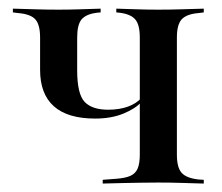

<svg xmlns="http://www.w3.org/2000/svg" viewBox="-20 -435 527 455"><path d="M205.6 -154Q140.3 -154 107.7 -183.1Q75 -212.1 75 -269.4V-346Q75 -376.6 63.7 -389.1Q52.4 -401.6 23.4 -404L10.5 -405.6V-414.5Q40.3 -413.7 65.7 -412.9Q91.1 -412.1 118.5 -412.1Q144.4 -412.1 167.7 -412.9Q191.1 -413.7 218.5 -414.5V-405.6L209.7 -404.8Q183.9 -401.6 173.4 -389.1Q162.9 -376.6 162.9 -346V-268.5Q162.9 -212.1 180.6 -193.5Q198.4 -175 236.3 -175Q262.9 -175 283.1 -182.3Q303.2 -189.5 315.3 -203.2V-193.5Q300.8 -177.4 272.2 -165.7Q243.5 -154 205.6 -154ZM354.8 -2.4Q333.1 -2.4 312.1 -2Q291.1 -1.6 269.8 -1.2Q248.4 -0.8 223.4 0V-8.9L254.8 -11.3Q277.4 -12.9 289.5 -18.5Q301.6 -24.2 306.5 -36.3Q311.3 -48.4 311.3 -68.5V-346Q311.3 -376.6 300.4 -389.1Q289.5 -401.6 263.7 -404.8L255.6 -405.6V-414.5Q282.3 -413.7 306 -412.9Q329.8 -412.1 354.8 -412.1Q383.1 -412.1 408.1 -412.9Q433.1 -413.7 462.9 -414.5V-405.6L450 -404Q421.8 -401.6 410.5 -389.1Q399.2 -376.6 399.2 -346V-68.5Q399.2 -37.9 410.5 -25.4Q421.8 -12.9 450 -9.7L462.9 -8.9V0Q433.1 -0.8 408.1 -1.6Q383.1 -2.4 354.8 -2.4Z"/></svg>

Font: Playfair 144pt SemiCondensed Medium
Style: Regular
Weight: 500
Width: 4
Designer: Claus Eggers Sørensen
Foundry: Claus Eggers Sørensen
Version: Version 2.203